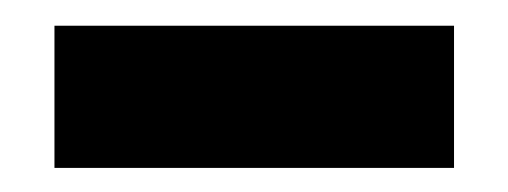

<svg xmlns="http://www.w3.org/2000/svg" viewBox="-20 43 405 153"><path d="M23.4 176.8V63.5H341.8V176.8Z"/></svg>

Font: webenart
Style: Regular
Weight: 400
Designer: Vernon Adams
Foundry: Vernon Adams
Version: Version 2.116; ttfautohint (v1.8.3)